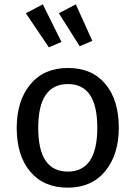

<svg xmlns="http://www.w3.org/2000/svg" viewBox="-20 -852 624 884"><path d="M177 -832 263 -659 205 -634 99 -791ZM329 -832 405 -664 347 -639 251 -791ZM527 -264Q527 -140 464.5 -64Q402 12 292 12Q181 12 119 -62Q57 -136 57 -263Q57 -388 119.5 -463.5Q182 -539 293 -539Q404 -539 465.5 -465Q527 -391 527 -264ZM293 -465Q156 -465 156 -263Q156 -62 292 -62Q428 -62 428 -264Q428 -465 293 -465Z"/></svg>

Font: Fira Sans
Style: Regular
Weight: 400
Designer: Carrois Corporate & Edenspiekermann AG
Foundry: Carrois Corporate GbR & Edenspiekermann AG
Version: Version 4.106;PS 004.106;hotconv 1.0.70;makeotf.lib2.5.58329